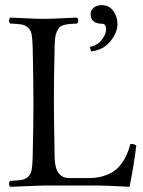

<svg xmlns="http://www.w3.org/2000/svg" viewBox="-20 -718 552 743"><path d="M374.5 -698.2Q401.9 -698.2 418.2 -676Q434.6 -653.8 434.6 -625Q434.6 -592.3 407.2 -558.3Q379.9 -524.4 332.5 -519L327.6 -536.1Q356.4 -542 373.5 -563.5Q390.6 -585 390.6 -605Q390.6 -614.7 386.5 -620.4Q382.3 -626 376.5 -626Q330.6 -626 330.6 -664.1Q330.6 -677.2 342 -687.7Q353.5 -698.2 374.5 -698.2ZM191.4 -108.9Q192.9 -28.8 248.5 -28.8H321.3Q352.1 -28.8 377 -35.9Q401.9 -43 418.7 -54.2Q435.5 -65.4 448.7 -83Q461.9 -100.6 470 -118.7Q478 -136.7 484.4 -160.2Q487.8 -160.6 490.2 -160.9Q492.7 -161.1 495.1 -160.4Q497.6 -159.7 498.5 -159.4Q499.5 -159.2 502.4 -157.5Q505.4 -155.8 507.3 -154.8Q500 -89.4 481.4 4.9Q389.6 0 362.3 0H149.4Q134.3 0 89.1 2.2Q43.9 4.4 19.5 4.9Q15.1 0.5 15.1 -6.6Q15.1 -13.7 19.5 -18.1Q49.3 -19.5 63 -21.7Q76.7 -23.9 87.9 -33.4Q99.1 -43 102.3 -59.8Q105.5 -76.7 106.4 -108.9Q109.4 -233.4 109.4 -320.8Q109.4 -411.6 106.4 -536.1Q105.5 -568.4 102.3 -585.2Q99.1 -602.1 87.9 -611.6Q76.7 -621.1 63 -623.3Q49.3 -625.5 19.5 -627Q15.1 -631.3 15.1 -638.4Q15.1 -645.5 19.5 -649.9Q41 -649.4 81.1 -647.2Q121.1 -645 148.4 -645Q176.3 -645 217 -647.2Q257.8 -649.4 278.3 -649.9Q282.7 -645.5 282.7 -638.4Q282.7 -631.3 278.3 -627Q258.3 -626 247.6 -625Q236.8 -624 225.6 -620.6Q214.4 -617.2 209.5 -611.8Q204.6 -606.4 200 -595.9Q195.3 -585.4 193.4 -571.3Q191.9 -558.1 191.4 -536.1Q188.5 -423.3 188.5 -319.8Q188.5 -273.9 191.4 -108.9Z"/></svg>

Font: Linux Libertine Display G
Style: Regular
Weight: 400
Designer: Philipp H. Poll
Foundry: Philipp H. Poll
Version: Version 5.0.9